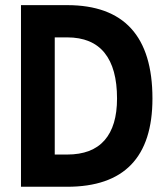

<svg xmlns="http://www.w3.org/2000/svg" viewBox="-20 -713 626 733"><path d="M182.1 0V-123H236.3Q331.5 -123 379.2 -177.5Q426.8 -231.9 426.8 -336.9Q426.8 -452.1 379.2 -511.2Q331.5 -570.3 236.3 -570.3H184.1L172.4 -693.4H236.3Q562 -693.4 562 -336.9Q562 0 236.3 0ZM60.1 0V-693.4H189V0Z"/></svg>

Font: Cascadia Mono
Style: Regular
Weight: 400
Monospace: yes
Designer: Aaron Bell
Foundry: Saja Typeworks
Version: Version 2404.023